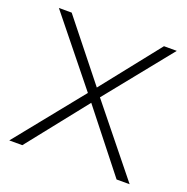

<svg xmlns="http://www.w3.org/2000/svg" viewBox="-103 -636 714 733"><g transform="rotate(20 254.5 -270.0)"><path d="M10 0H63L255 -242L446 0H499L279 -273L494 -540H442L255 -304L67 -540H15L230 -273Z"/></g></svg>

Font: Hauora ExtraLight
Style: Regular
Weight: 200
Designer: Mikhail Sharanda
Foundry: WCYS & Co.
Version: Version 1.010